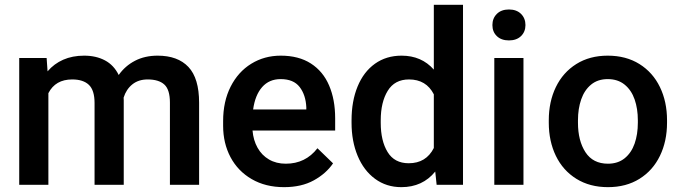

<svg xmlns="http://www.w3.org/2000/svg" viewBox="-20 -770 2837 800"><path d="M809.6 -341.8V0H688V-342.3Q688 -396.5 664.8 -417.7Q641.6 -439 595.2 -439Q557.1 -439 531.5 -418.5Q505.9 -397.9 495.1 -363.3L495.6 -352.1V0H374V-340.8Q374 -394 350.3 -416.5Q326.7 -439 280.8 -439Q210.9 -439 181.6 -381.8V0H60.1V-528.3H174.3L178.2 -472.7Q205.1 -504.4 243.4 -521.2Q281.7 -538.1 330.6 -538.1Q380.4 -538.1 417.5 -518.3Q454.6 -498.5 474.6 -457.5Q501.5 -495.6 542.5 -516.8Q583.5 -538.1 636.7 -538.1Q720.7 -538.1 765.1 -491Q809.6 -443.8 809.6 -341.8Z M1376.5 -226.1H1032.2Q1035.6 -185.5 1053.2 -154.3Q1070.8 -123 1100.8 -105.5Q1130.9 -87.9 1170.9 -87.9Q1252.9 -87.9 1302.7 -152.3L1367.7 -89.4Q1338.9 -46.9 1287.6 -18.6Q1236.3 9.8 1163.6 9.8Q1086.4 9.8 1028.8 -23.7Q971.2 -57.1 940.4 -115.2Q909.7 -173.3 909.7 -245.6V-265.6Q909.7 -347.2 940.9 -408.9Q972.2 -470.7 1026.9 -504.4Q1081.5 -538.1 1149.9 -538.1Q1224.6 -538.1 1275.4 -505.4Q1326.2 -472.7 1351.3 -413.8Q1376.5 -355 1376.5 -277.3ZM1256.3 -323.2Q1253.9 -374.5 1228.5 -407.5Q1203.1 -440.4 1149.4 -440.4Q1101.6 -440.4 1072.3 -407.2Q1043 -374 1034.7 -314H1256.3Z M1909.2 -750V0H1799.3L1793.5 -55.2Q1740.7 9.8 1652.3 9.8Q1589.8 9.8 1542.7 -24.9Q1495.6 -59.6 1470.2 -120.6Q1444.8 -181.6 1444.8 -258.3V-268.6Q1444.8 -348.6 1470 -409.7Q1495.1 -470.7 1542.2 -504.4Q1589.4 -538.1 1653.3 -538.1Q1736.3 -538.1 1787.6 -480V-750ZM1787.6 -153.3V-377Q1755.9 -439 1684.1 -439Q1624.5 -439 1595.5 -391.6Q1566.4 -344.2 1566.4 -268.6V-258.3Q1566.4 -183.1 1595 -136.5Q1623.5 -89.8 1683.1 -89.8Q1755.4 -89.8 1787.6 -153.3Z M2169.4 -665.5Q2169.4 -637.7 2150.9 -619.6Q2132.3 -601.6 2100.6 -601.6Q2068.8 -601.6 2050.3 -619.4Q2031.7 -637.2 2031.7 -665.5Q2031.7 -693.8 2050.3 -712.2Q2068.8 -730.5 2100.6 -730.5Q2132.3 -730.5 2150.9 -712.2Q2169.4 -693.8 2169.4 -665.5ZM2039.6 0V-528.3H2161.1V0Z M2512.2 -538.1Q2588.4 -538.1 2644.3 -503.2Q2700.2 -468.3 2729.7 -407.2Q2759.3 -346.2 2759.3 -269V-258.8Q2759.3 -181.6 2729.7 -120.6Q2700.2 -59.6 2644.5 -24.9Q2588.9 9.8 2513.2 9.8Q2437.5 9.8 2381.6 -24.9Q2325.7 -59.6 2296.1 -120.6Q2266.6 -181.6 2266.6 -258.8V-269Q2266.6 -346.2 2296.1 -407.2Q2325.7 -468.3 2381.3 -503.2Q2437 -538.1 2512.2 -538.1ZM2513.2 -87.9Q2554.7 -87.9 2582.8 -110.6Q2610.8 -133.3 2624.3 -171.9Q2637.7 -210.4 2637.7 -258.8V-269Q2637.7 -316.9 2624.3 -355.7Q2610.8 -394.5 2582.5 -417.5Q2554.2 -440.4 2512.2 -440.4Q2470.7 -440.4 2442.9 -417.5Q2415 -394.5 2401.6 -355.7Q2388.2 -316.9 2388.2 -269V-258.8Q2388.2 -183.6 2419.4 -135.7Q2450.7 -87.9 2513.2 -87.9Z"/></svg>

Font: Heebo Medium
Style: Regular
Weight: 500
Designer: Oded Ezer
Foundry: Meir Sadan
Version: Version 2.001; ttfautohint (v1.5.14-ce02) -l 8 -r 50 -G 200 